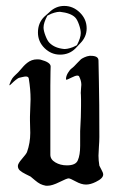

<svg xmlns="http://www.w3.org/2000/svg" viewBox="-20 -626 381 635"><path d="M178.7 -586.9Q178.7 -586.9 176.8 -586.9Q169.9 -586.9 159.7 -584Q149.4 -581.1 142.6 -577.1L136.7 -574.2Q124 -550.8 124 -535.2Q124 -524.4 130.4 -507.8Q136.7 -491.2 143.6 -484.4Q161.1 -466.8 192.4 -463.9H194.3Q201.2 -463.9 211.4 -466.8Q221.7 -469.7 228.5 -473.6L234.4 -476.6Q247.1 -501 247.1 -516.6Q247.1 -528.3 241.2 -544.9Q235.4 -561.5 228.5 -568.4Q213.9 -583 178.7 -586.9ZM266.6 -532.2Q266.6 -503.9 245.1 -482.4L229.5 -465.8Q209 -445.3 178.7 -445.3Q149.4 -445.3 127.4 -466.8Q105.5 -488.3 105.5 -518.6Q105.5 -549.8 126 -570.3L142.6 -585Q164.1 -606.4 192.4 -606.4Q221.7 -606.4 244.1 -584.5Q266.6 -562.5 266.6 -532.2ZM131.8 -11.7Q121.1 -13.7 113.3 -17.6Q105.5 -21.5 95.7 -29.8Q85.9 -38.1 81.1 -42Q77.1 -43.9 64.5 -50.3Q51.8 -56.6 45.4 -62.5Q39.1 -68.4 39.1 -77.1Q39.1 -85 52.7 -100.6Q66.4 -116.2 69.3 -123Q80.1 -153.3 80.1 -186.5Q80.1 -192.4 79.6 -206.1Q79.1 -219.7 79.1 -227.5V-240.2Q81.1 -289.1 81.1 -297.9Q81.1 -330.1 75.2 -366.2Q74.2 -373 65.4 -373Q61.5 -373 53.7 -371.1Q45.9 -369.1 44.9 -369.1Q40 -368.2 32.2 -361.8Q24.4 -355.5 18.6 -349.6Q12.7 -343.8 11.7 -343.8Q10.7 -343.8 11.7 -347.7Q16.6 -361.3 21 -367.2Q25.4 -373 30.8 -377.9Q36.1 -382.8 40 -386.7Q41 -387.7 47.4 -395Q53.7 -402.3 58.1 -407.2Q62.5 -412.1 69.8 -418Q77.1 -423.8 85.4 -426.8Q93.8 -429.7 102.5 -429.7Q110.4 -429.7 114.3 -428.7Q147.5 -419.9 147.5 -406.2Q147.5 -404.3 147 -388.2Q146.5 -372.1 146.5 -342.8V-114.3Q146.5 -98.6 163.1 -88.9Q179.7 -79.1 201.2 -79.1Q230.5 -79.1 237.3 -95.7Q245.1 -113.3 245.1 -143.6V-176.8V-192.4Q248 -242.2 248 -275.4Q248 -287.1 248 -296.9Q248 -306.6 247.6 -312Q247.1 -317.4 247.1 -318.4Q247.1 -324.2 248 -333Q249 -341.8 249 -345.7Q249 -358.4 242.2 -372.1Q241.2 -376 235.4 -376Q229.5 -376 215.8 -369.1Q202.1 -362.3 200.2 -362.3Q198.2 -362.3 198.2 -364.3Q198.2 -374 204.6 -384.8Q210.9 -395.5 217.8 -400.4L224.6 -406.2Q225.6 -407.2 235.4 -417.5Q245.1 -427.7 248 -430.2Q251 -432.6 259.3 -436.5Q267.6 -440.4 276.4 -441.4H280.3Q305.7 -441.4 305.7 -425.8Q305.7 -419.9 307.1 -356Q308.6 -292 308.6 -172.9Q308.6 -159.2 307.1 -139.6Q305.7 -120.1 305.7 -111.3Q305.7 -95.7 308.6 -78.1Q309.6 -75.2 315.4 -64.9Q321.3 -54.7 321.3 -48.8Q321.3 -36.1 296.9 -24.4Q279.3 -15.6 264.6 -15.6Q249 -15.6 230.5 -25.9Q211.9 -36.1 207 -36.1Q201.2 -36.1 176.8 -23.9Q152.3 -11.7 137.7 -11.7Z"/></svg>

Font: Isabella
Style: Medium
Weight: 500
Designer: John Stracke
Version: Version 001.202